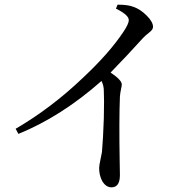

<svg xmlns="http://www.w3.org/2000/svg" viewBox="-20 -775 783 823"><path d="M458 28Q434 28 418 1Q405 -24 405 -54Q405 -65 410 -88Q415 -110 417 -123Q422 -178 425 -267Q427 -353 425 -386Q425 -408 415 -428Q243 -276 59 -201L47 -223Q200 -312 336 -442Q448 -547 508 -637Q532 -672 532 -689Q532 -711 477 -738L484 -755Q528 -755 551 -746Q581 -736 608.5 -708.5Q636 -681 636 -660Q636 -648 619.5 -635.5Q603 -623 592 -611Q528 -540 454 -464Q502 -432 502 -413Q502 -407 499 -394Q495 -375 494 -361Q490 -259 493 -84Q494 -39 494 -25Q494 28 458 28Z"/></svg>

Font: GenRyuMin TW M
Style: Regular
Weight: 500
Version: Version 1.501;PS 1;hotconv 16.6.51;makeotf.lib2.5.65220